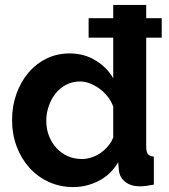

<svg xmlns="http://www.w3.org/2000/svg" viewBox="-20 -750 685 780"><path d="M278 10Q224 10 178 -11Q132 -32 99 -69Q66 -106 47.5 -155.5Q29 -205 29 -262Q29 -319 46.5 -368Q64 -417 95 -454Q126 -491 169 -512Q212 -533 263 -533Q321 -533 367.5 -505Q414 -477 440 -432V-597H340V-676H440V-730H574V-676H637V-597H574V-154Q574 -133 581 -124Q588 -115 605 -114V0Q570 7 548 7Q512 7 489 -11Q466 -29 463 -58L460 -91Q431 -41 381.5 -15.5Q332 10 278 10ZM313 -104Q332 -104 352 -110.5Q372 -117 389 -129Q406 -141 419.5 -157Q433 -173 440 -192V-317Q432 -339 417.5 -357.5Q403 -376 384.5 -389.5Q366 -403 345.5 -411Q325 -419 305 -419Q275 -419 249.5 -406Q224 -393 206 -370.5Q188 -348 178 -319Q168 -290 168 -259Q168 -226 179 -198Q190 -170 209 -149Q228 -128 254.5 -116Q281 -104 313 -104Z"/></svg>

Font: IngvarSans
Style: Bold
Weight: 700
Version: Version 3.000